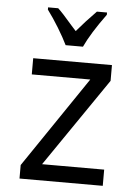

<svg xmlns="http://www.w3.org/2000/svg" viewBox="-54 -808 608 850"><g transform="rotate(5 250.0 -383.0)"><path d="M65 -60 339 -464H79V-536H429V-466L159 -72H435V0H65ZM125 -756V-766H170Q189 -749 237 -693L256 -672Q293 -716 342 -766H387V-756Q322 -667 294 -606H217Q201 -639 176 -680Q151 -721 125 -756Z"/></g></svg>

Font: Noto Sans Mono UI Cond
Style: Regular
Weight: 400
Width: 3
Monospace: yes
Designer: Monotype Design team
Foundry: Monotype Imaging Inc.
Version: Version 1.000